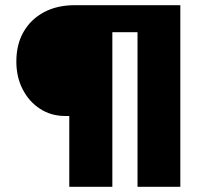

<svg xmlns="http://www.w3.org/2000/svg" viewBox="-20 -720 803 740"><path d="M247 0V-314L294 -273H231Q177 -273 134.5 -300.5Q92 -328 67.5 -375.5Q43 -423 43 -483Q43 -549 71 -597.5Q99 -646 149.5 -673Q200 -700 268 -700H675V0H510V-660L560 -596H334L413 -652V0Z"/></svg>

Font: Our Lexend
Style: Bold
Weight: 700
Designer: Bonnie Shaver-Troup, Thomas Jockin
Foundry: Lexend
Version: Version 1.007